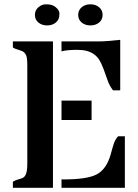

<svg xmlns="http://www.w3.org/2000/svg" viewBox="-20 -890 652 910"><path d="M41 0V-28.8Q52.7 -36.1 67.6 -40Q82.5 -43.9 88.9 -47.4Q95.2 -50.8 99.6 -58.1Q109.4 -73.2 109.4 -113.8V-579.1Q109.4 -620.1 102.3 -631.3Q95.2 -642.6 89.1 -645.8Q83 -648.9 75.2 -651.4Q50.8 -658.2 41 -665V-693.8H231V0ZM271.5 -40 280.8 -39.6Q390.6 -39.6 436.5 -62.5Q484.9 -86.9 504.9 -159.2Q509.3 -174.3 512.5 -186.8Q515.6 -199.2 519.5 -209.5Q526.9 -231 540 -244.1H571.8V0H271.5ZM452.1 -693.8Q482.4 -693.8 549.8 -701.2V-461.9H515.6Q498.5 -483.9 489.3 -511.2Q480 -538.6 470.2 -564.5Q460.4 -590.3 450.7 -606Q440.9 -621.6 426.3 -632.3Q397 -653.8 346.9 -653.8Q296.9 -653.8 271.5 -646.5V-693.8ZM271.5 -413.1H414.1V-321.3H271.5ZM244.6 -855.5Q261.7 -841.3 261.7 -825Q261.7 -808.6 257.1 -799.3Q252.4 -790 244.6 -783.2Q228 -769.5 203.4 -769.5Q178.7 -769.5 162.1 -783.2Q145.5 -796.9 145.5 -819.3Q145.5 -841.8 162.1 -855.7Q178.7 -869.6 197 -869.6Q215.3 -869.6 226.1 -866Q236.8 -862.3 244.6 -855.5ZM350.6 -819.3Q350.6 -841.8 367.2 -855.7Q383.8 -869.6 408.4 -869.6Q433.1 -869.6 449.7 -855.7Q466.3 -841.8 466.3 -819.3Q466.3 -796.9 449.7 -783.2Q433.1 -769.5 408.4 -769.5Q383.8 -769.5 367.2 -783.2Q350.6 -796.9 350.6 -819.3Z"/></svg>

Font: Stardos Stencil
Style: Regular
Weight: 400
Version: Version 1.000